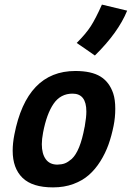

<svg xmlns="http://www.w3.org/2000/svg" viewBox="-20 -813 574 836"><path d="M314 -626Q354.5 -666.5 375.5 -699.2Q396.5 -731.9 423.8 -793L533.7 -766.6Q494.6 -670.9 393.1 -571.3Q379.9 -580.6 353.5 -598.9Q327.1 -617.2 314 -626ZM292 -120.6Q329.1 -154.8 348.1 -258.8Q348.6 -260.3 349.1 -262.7Q349.6 -265.1 349.6 -266.6Q356 -302.2 356 -327.6Q356 -405.3 295.9 -405.3Q243.7 -405.3 213.4 -361.3Q183.1 -317.4 167.5 -235.4Q162.1 -207 162.1 -185.1Q162.1 -143.6 179.2 -119.9Q196.3 -96.2 230 -96.2Q249.5 -96.7 262.7 -101.8Q275.9 -106.9 292 -120.6ZM210.4 2.9Q120.6 2.9 77.9 -38.8Q35.2 -80.6 35.2 -156.7Q35.2 -189.5 42.5 -226.6Q96.2 -503.9 308.1 -503.9Q378.4 -503.9 417.5 -479.7Q456.5 -455.6 473.1 -405.8Q481.9 -379.4 481.9 -339.4Q481.9 -300.8 474.6 -265.1Q465.8 -221.2 452.4 -183.6Q439 -146 417 -110.8Q395 -75.7 366.9 -51Q338.9 -26.4 299.1 -11.7Q259.3 2.9 211.4 2.9Z"/></svg>

Font: Fantasque Sans Mono
Style: Bold Italic
Weight: 700
Italic angle: -11°
Monospace: yes
Designer: Jany Belluz
Version: Version 1.7.1